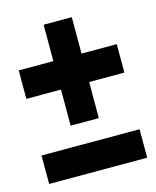

<svg xmlns="http://www.w3.org/2000/svg" viewBox="-85 -571 514 632"><g transform="rotate(-15 172.0 -255.5)"><path d="M339 0V-97H5V0ZM5 -290V-387H339V-290ZM123 -167V-511H219V-167Z"/></g></svg>

Font: Jockey One
Style: Regular
Weight: 400
Designer: TypeTogether
Foundry: TypeTogether
Version: Version 1.002